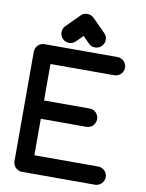

<svg xmlns="http://www.w3.org/2000/svg" viewBox="-98 -982 799 1050"><g transform="rotate(10 301.5 -456.5)"><path d="M503.9 -709Q514.2 -709 523.4 -705.1Q532.7 -701.2 539.6 -694.1Q546.4 -687 550.5 -678Q554.7 -668.9 554.7 -658.2Q554.7 -648.4 550.8 -639.2Q546.9 -629.9 540 -623Q533.2 -616.2 523.7 -612.1Q514.2 -607.9 503.9 -607.9H149.4V-405.3H402.8Q412.1 -405.3 421.4 -401.9Q430.7 -398.4 437.5 -391.6Q444.3 -384.8 448.7 -375.5Q453.1 -366.2 453.1 -354.5Q453.1 -343.3 448.7 -333.7Q444.3 -324.2 437.5 -317.6Q430.7 -311 421.4 -307.4Q412.1 -303.7 402.8 -303.7H149.4V-101.1H503.9Q513.7 -101.1 523.2 -97.2Q532.7 -93.3 539.6 -86.4Q546.4 -79.6 550.5 -70.3Q554.7 -61 554.7 -50.8Q554.7 -40.5 550.5 -31.2Q546.4 -22 539.6 -15.1Q532.7 -8.3 523.4 -4.2Q514.2 0 503.9 0H98.1Q87.9 0 78.6 -4.2Q69.3 -8.3 62.5 -15.1Q55.7 -22 51.8 -31.2Q47.9 -40.5 47.9 -50.8V-658.2Q47.9 -668.5 51.8 -677.7Q55.7 -687 62.5 -694.1Q69.3 -701.2 78.6 -705.1Q87.9 -709 98.1 -709ZM264.6 -753.9Q250.5 -739.3 229 -739.3Q217.8 -739.3 208.7 -743.4Q199.7 -747.6 192.9 -754.6Q186 -761.7 182.4 -770.8Q178.7 -779.8 178.7 -790Q178.7 -811 193.4 -825.7L265.6 -897.9Q279.3 -912.6 301.3 -912.6Q322.3 -912.6 337.4 -897.9L409.2 -825.7Q424.3 -811 424.3 -790Q424.3 -779.3 420.2 -770.3Q416 -761.2 409.4 -754.2Q402.8 -747.1 393.3 -743.2Q383.8 -739.3 374 -739.3Q351.6 -739.3 337.9 -753.9L301.3 -790.5L283.2 -772Z"/></g></svg>

Font: TGL 0-17
Style: Regular
Weight: 400
Designer: Peter Wiegel
Foundry: Peter Wiegel
Version: Version 1.003 2010